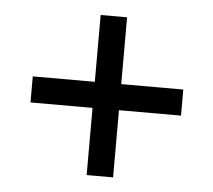

<svg xmlns="http://www.w3.org/2000/svg" viewBox="-40 -583 579 521"><g transform="rotate(5 250.0 -322.0)"><path d="M214 -287V-104H286V-287H455V-358H286V-540H214V-358H45V-287Z"/></g></svg>

Font: Noto Sans Gurmukhi UI SemiCondensed
Style: Regular
Weight: 400
Width: 4
Designer: Jelle Bosma - Monotype Design Team
Foundry: Monotype Imaging Inc.
Version: Version 2.004